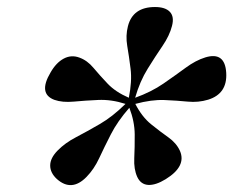

<svg xmlns="http://www.w3.org/2000/svg" viewBox="-20 -792 665 547"><path d="M226.5 -288Q184 -244.5 142 -282Q123 -299.5 123 -320.5Q123 -341.5 144 -363Q165.5 -385 196.8 -401.2Q228 -417.5 264.2 -438.5Q300.5 -459.5 337.5 -496Q297 -509 259.5 -507.2Q222 -505.5 190 -502.5Q158 -499.5 135 -507.5Q88 -525 124 -585.5Q140 -613.5 161.5 -625Q183 -636.5 206 -628Q228.5 -620 246.2 -598.8Q264 -577.5 286.5 -553.8Q309 -530 347 -513.5Q356.5 -560.5 352 -596.2Q347.5 -632 342.5 -661.2Q337.5 -690.5 344.5 -717.5Q358.5 -772 421.5 -772Q451 -772 464 -758.2Q477 -744.5 470 -718Q463 -690.5 443 -661.2Q423 -632 400.8 -596.2Q378.5 -560.5 365 -513.5Q411 -530 445.8 -554Q480.5 -578 509 -599Q537.5 -620 565 -628.5Q621 -645.5 624.5 -584.5Q628 -525 573 -508Q545 -499.5 514.8 -502.5Q484.5 -505.5 448.2 -507Q412 -508.5 365.5 -496Q384.5 -459 410.5 -438Q436.5 -417 459.5 -400.8Q482.5 -384.5 492.5 -362.5Q512 -318.5 452 -281.5Q423.5 -264 402.2 -265.2Q381 -266.5 371 -288Q361 -310 362.5 -341Q364 -372 363.8 -409Q363.5 -446 348.5 -485Q314.5 -446 295.8 -409.2Q277 -372.5 262.5 -341.2Q248 -310 226.5 -288ZM352.5 -500.5V-501Z"/></svg>

Font: Fraunces 72pt S050 SemiBold
Style: Italic
Weight: 600
Italic angle: -16°
Version: Version 1.000; ttfautohint (v1.8.3)